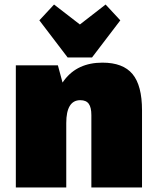

<svg xmlns="http://www.w3.org/2000/svg" viewBox="-20 -829 692 849"><path d="M384 -320Q384 -354 372.5 -370Q361 -386 335 -386Q304 -386 288.5 -360.5Q273 -335 273 -285L206 -210V-250Q206 -398 264.5 -475Q323 -552 433 -552Q524 -552 566 -501.5Q608 -451 608 -341V0H384ZM50 -540H236L273 -403V0H50ZM512 -739 387 -575H279L154 -739L219 -809L408 -663H259L447 -809Z"/></svg>

Font: Pathway Extreme Condensed Black
Style: Regular
Weight: 900
Width: 3
Version: Version 1.001;gftools[0.9.26]